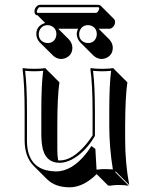

<svg xmlns="http://www.w3.org/2000/svg" viewBox="-20 -717 633 803"><path d="M131.8 -574.2Q131.8 -605 160.2 -617.7Q165 -619.6 168.9 -621.1L137.2 -652.8Q131.8 -653.3 128.4 -656.2Q124.5 -661.1 124 -668Q124 -685.1 138.2 -694.3Q142.6 -696.8 146 -696.8H391.1Q397.5 -696.3 400.9 -693.4L457.5 -636.7Q461.4 -631.8 461.4 -626.5Q461.4 -608.4 446.3 -599.1Q441.4 -596.7 437.5 -596.7H392.6L437.5 -551.8Q451.2 -536.6 451.7 -517.6Q451.7 -486.8 423.3 -474.1Q414.1 -470.7 404.8 -470.2Q385.3 -471.2 371.1 -484.4L314.9 -540.5Q301.8 -555.2 300.8 -574.2Q301.3 -586.4 306.6 -596.7H223.6L268.6 -551.8Q282.2 -536.6 282.7 -517.6Q282.7 -486.8 254.4 -474.1Q245.1 -470.7 235.4 -470.2Q215.8 -471.2 202.1 -484.4L145.5 -540.5Q132.3 -555.2 131.8 -574.2ZM223.1 -46.4Q227.1 -46.4 230 -45.9Q282.7 -45.9 339.8 -113.3Q355.5 -132.3 367.2 -150.9V-249Q367.2 -363.3 357.9 -429.2L359.9 -432.1Q377.9 -429.2 407.2 -429.2Q436 -429.2 454.1 -432.1L456.1 -429.2L512.7 -372.6Q503.9 -312 503.4 -192.4V-135.3Q503.4 -34.7 520.5 56.6L463.9 0L461.9 2.9L518.6 59.6Q498.5 56.6 474.1 56.6Q461.4 56.6 439.5 59.6Q433.1 59.1 431.2 58.1L384.3 11.2Q328.6 66.4 270.5 66.4Q210.4 65.9 176.8 32.7L120.1 -23.9Q83.5 -61.5 83 -128.9V-249Q83 -365.2 74.2 -429.2L76.2 -432.1Q94.2 -429.2 123 -429.2Q151.9 -429.2 169.9 -432.1L171.9 -429.2L228.5 -372.6Q219.7 -311.5 219.7 -192.4V-93.3Q219.7 -65.9 223.1 -46.4ZM369.1 -87.9V-88.9L365.2 -91.8ZM356.4 -97.7 362.3 -106.4 378.9 -94.2 383.8 -7.3Q405.3 -10.3 417.5 -9.8Q435.1 -9.8 452.1 -8.3Q437 -99.1 437 -191.9V-249Q437 -364.3 444.8 -420.9Q425.3 -418.9 407.2 -418.9Q388.2 -418.9 369.1 -420.9Q377 -357.4 377 -249V-148.4L375.5 -146Q335.4 -78.6 279.3 -49.3Q252.9 -36.1 230 -36.1Q166.5 -36.1 155.8 -109.9Q153.3 -128.4 152.8 -149.9V-249Q152.8 -363.8 160.6 -420.9Q141.1 -418.9 123 -418.9Q104 -418.9 85 -420.9Q92.8 -358.9 92.8 -249V-128.9Q92.8 -25.9 173.8 -4.9Q192.9 -0.5 213.9 0Q280.8 0 340.8 -75.7Q349.6 -86.9 356.4 -97.7ZM311 -574.2Q311 -548.3 335.4 -539.1Q342.3 -537.1 348.1 -537.1Q374 -537.1 382.8 -561.5Q384.8 -568.4 384.8 -574.2Q384.8 -599.6 361.8 -609.4Q354.5 -611.8 348.1 -611.8Q323.2 -611.8 313.5 -587.9Q311 -581.1 311 -574.2ZM142.1 -574.2Q142.1 -548.3 166.5 -539.1Q172.4 -537.1 179.2 -537.1Q205.1 -537.1 213.9 -561.5Q215.8 -568.4 215.8 -574.2Q215.8 -599.6 192.4 -609.4Q185.1 -611.8 179.2 -611.8Q154.3 -611.8 144.5 -587.9Q142.1 -581.1 142.1 -574.2ZM380.9 -663.1Q387.7 -663.1 393.6 -676.3Q395 -680.2 395 -683.1Q393.1 -686.5 391.1 -687H146Q141.1 -687 135.7 -674.8Q134.3 -670.4 133.8 -668Q134.8 -663.6 137.2 -663.1Z"/></svg>

Font: Linux Biolinum Shadow O
Style: Regular
Weight: 400
Designer: Philipp H. Poll
Foundry: Philipp H. Poll
Version: Version 1.0.4